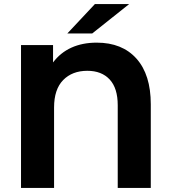

<svg xmlns="http://www.w3.org/2000/svg" viewBox="-20 -921 836 941"><path d="M719 -410V0H557V-405Q557 -489 517.5 -531.5Q478 -574 408 -574Q334 -574 289.5 -528.5Q245 -483 245 -394V0H83V-700H240V-615Q276 -663 330 -687.5Q384 -712 454 -712Q579 -712 649 -633.5Q719 -555 719 -410ZM445 -901H613L432 -757H310Z"/></svg>

Font: Montserrat Alternates
Style: Bold
Weight: 700
Designer: Julieta Ulanovsky
Foundry: Julieta Ulanovsky
Version: Version 7.200